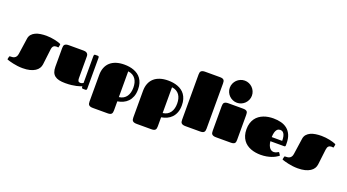

<svg xmlns="http://www.w3.org/2000/svg" viewBox="-71 -1662 4796 2653"><g transform="rotate(20 2327.5 -335.5)"><path d="M393.1 -517.1Q424.3 -517.1 455.6 -513.4Q486.8 -509.8 514.9 -503.9Q543 -498 566.2 -491Q589.4 -483.9 604 -477.1Q606.4 -476.1 609.1 -474.1Q611.8 -472.2 611.8 -466.8Q611.8 -465.3 611.3 -462.9Q610.8 -460.4 610.4 -458L604.5 -429.2Q603.5 -423.3 601.8 -422.1Q600.1 -420.9 598.6 -420.9Q596.2 -420.9 589.4 -422.4Q582.5 -423.8 574.7 -423.8Q546.9 -423.8 530.8 -408.9Q514.6 -394 510.3 -356.9L482.9 -128.9Q479 -98.6 462.6 -72.3Q446.3 -45.9 415.5 -25.9Q384.8 -5.9 339.6 5.6Q294.4 17.1 233.9 17.1Q195.8 17.1 159.7 12.5Q123.5 7.8 93 1.2Q62.5 -5.4 39.8 -12Q17.1 -18.6 5.9 -22.5Q2 -23.4 -0.2 -25.1Q-2.4 -26.9 -2.4 -30.8Q-2.4 -32.7 -2 -35.2Q-1.5 -37.6 -0.5 -41L5.4 -68.4Q6.3 -72.3 8.8 -74.7Q11.2 -77.1 17.6 -77.1Q33.7 -77.1 50 -78.9Q66.4 -80.6 80.3 -87.9Q94.2 -95.2 104.7 -110.4Q115.2 -125.5 119.1 -152.8L153.3 -388.2Q158.7 -425.3 180.7 -450.2Q202.6 -475.1 235.1 -490Q267.6 -504.9 308.6 -511Q349.6 -517.1 393.1 -517.1Z M1014.2 -119.1Q1014.2 -91.3 1023.2 -78.1Q1032.2 -64.9 1054.2 -64.9Q1065.4 -64.9 1077.9 -69.8Q1090.3 -74.7 1097.2 -79.1V-477.1Q1097.2 -485.4 1100.8 -492.7Q1104.5 -500 1117.2 -500H1148.4Q1152.8 -500 1157.2 -499.5Q1161.6 -499 1164.8 -496.8Q1168 -494.6 1170.2 -490Q1172.4 -485.4 1172.4 -477.1V-22.9Q1172.4 -14.6 1170.2 -10Q1168 -5.4 1164.8 -3.2Q1161.6 -1 1157.2 -0.5Q1152.8 0 1148.4 0H1117.2Q1104.5 0 1100.8 -7.3Q1097.2 -14.6 1097.2 -30.8Q1086.4 -26.9 1067.1 -20Q1047.9 -13.2 1018.6 -6.6Q989.3 0 949.5 4.9Q909.7 9.8 858.4 9.8Q805.7 9.8 767.3 1Q729 -7.8 703.9 -27.6Q678.7 -47.4 666.5 -79.1Q654.3 -110.8 654.3 -157.2V-432.1Q654.3 -448.7 657.2 -461.7Q660.2 -474.6 668.5 -482.9Q676.8 -491.2 691.4 -495.6Q706.1 -500 729.5 -500H943.4Q971.7 -500 986.3 -491.7Q1001 -483.4 1007.3 -471.2Q1013.7 -459 1013.9 -444.8Q1014.2 -430.7 1014.2 -418.9Z M1542.5 -511.2Q1578.6 -511.2 1614.3 -505.9Q1649.9 -500.5 1682.6 -488.3Q1715.3 -476.1 1743.2 -456.5Q1771 -437 1791.5 -408.2Q1812 -379.4 1823.7 -341.1Q1835.4 -302.7 1835.4 -252.9Q1835.4 -191.4 1817.9 -146.7Q1800.3 -102.1 1771 -71.8Q1741.7 -41.5 1703.1 -24.2Q1664.6 -6.8 1622.1 0V132.8Q1622.1 150.4 1619.1 163.1Q1616.2 175.8 1608.6 184.3Q1601.1 192.9 1587.2 197Q1573.2 201.2 1551.3 201.2H1337.4Q1314 201.2 1299.3 196.8Q1284.7 192.4 1276.4 183.8Q1268.1 175.3 1265.1 162.6Q1262.2 149.9 1262.2 132.8V-257.8Q1262.2 -318.4 1281 -365.7Q1299.8 -413.1 1335.7 -445.3Q1371.6 -477.5 1423.6 -494.4Q1475.6 -511.2 1542.5 -511.2ZM1766.1 -253.4Q1766.1 -291 1757.8 -323.2Q1749.5 -355.5 1731.9 -380.4Q1714.4 -405.3 1687.3 -421.1Q1660.2 -437 1622.1 -441.4V-62.5Q1660.2 -67.4 1687.3 -83.5Q1714.4 -99.6 1731.9 -125Q1749.5 -150.4 1757.8 -183.1Q1766.1 -215.8 1766.1 -253.4Z M2186.5 -511.2Q2222.7 -511.2 2258.3 -505.9Q2293.9 -500.5 2326.7 -488.3Q2359.4 -476.1 2387.2 -456.5Q2415 -437 2435.5 -408.2Q2456.1 -379.4 2467.8 -341.1Q2479.5 -302.7 2479.5 -252.9Q2479.5 -191.4 2461.9 -146.7Q2444.3 -102.1 2415 -71.8Q2385.7 -41.5 2347.2 -24.2Q2308.6 -6.8 2266.1 0V132.8Q2266.1 150.4 2263.2 163.1Q2260.3 175.8 2252.7 184.3Q2245.1 192.9 2231.2 197Q2217.3 201.2 2195.3 201.2H1981.4Q1958 201.2 1943.4 196.8Q1928.7 192.4 1920.4 183.8Q1912.1 175.3 1909.2 162.6Q1906.2 149.9 1906.2 132.8V-257.8Q1906.2 -318.4 1925 -365.7Q1943.8 -413.1 1979.7 -445.3Q2015.6 -477.5 2067.6 -494.4Q2119.6 -511.2 2186.5 -511.2ZM2410.2 -253.4Q2410.2 -291 2401.9 -323.2Q2393.6 -355.5 2376 -380.4Q2358.4 -405.3 2331.3 -421.1Q2304.2 -437 2266.1 -441.4V-62.5Q2304.2 -67.4 2331.3 -83.5Q2358.4 -99.6 2376 -125Q2393.6 -150.4 2401.9 -183.1Q2410.2 -215.8 2410.2 -253.4Z M2550.3 -731.9Q2550.3 -748.5 2553.2 -761.5Q2556.2 -774.4 2564.5 -782.7Q2572.8 -791 2587.4 -795.4Q2602.1 -799.8 2625.5 -799.8H2839.4Q2861.8 -799.8 2875.5 -795.7Q2889.2 -791.5 2897 -783.2Q2904.8 -774.9 2907.5 -762.2Q2910.2 -749.5 2910.2 -732.4V-66.9Q2910.2 -50.3 2907.2 -37.8Q2904.3 -25.4 2896.5 -16.8Q2888.7 -8.3 2874.8 -4.2Q2860.8 0 2838.4 0H2625.5Q2602.1 0 2587.4 -4.4Q2572.8 -8.8 2564.5 -17.1Q2556.2 -25.4 2553.2 -38.1Q2550.3 -50.8 2550.3 -67.9Z M3000 -432.1Q3000 -448.7 3002.9 -461.7Q3005.9 -474.6 3014.2 -482.9Q3022.5 -491.2 3037.1 -495.6Q3051.8 -500 3075.2 -500H3289.1Q3311.5 -500 3325.4 -495.8Q3339.4 -491.7 3347.2 -483.4Q3355 -475.1 3357.4 -462.4Q3359.9 -449.7 3359.9 -432.1V-66.9Q3359.9 -50.3 3357.4 -37.8Q3355 -25.4 3347.2 -16.8Q3339.4 -8.3 3325.4 -4.2Q3311.5 0 3289.1 0H3075.2Q3051.8 0 3037.1 -4.4Q3022.5 -8.8 3014.2 -17.1Q3005.9 -25.4 3002.9 -38.1Q3000 -50.8 3000 -67.9ZM3018.1 -709Q3018.1 -742.7 3031 -772.5Q3043.9 -802.2 3065.9 -824.2Q3087.9 -846.2 3117.7 -859.1Q3147.5 -872.1 3181.2 -872.1Q3214.4 -872.1 3243.9 -859.1Q3273.4 -846.2 3295.4 -824.2Q3317.4 -802.2 3330.3 -772.5Q3343.3 -742.7 3343.3 -709Q3343.3 -675.8 3330.3 -646.2Q3317.4 -616.7 3295.4 -594.7Q3273.4 -572.8 3243.9 -559.8Q3214.4 -546.9 3181.2 -546.9Q3147.5 -546.9 3117.7 -559.8Q3087.9 -572.8 3065.9 -594.7Q3043.9 -616.7 3031 -646.2Q3018.1 -675.8 3018.1 -709Z M3892.1 -81.1Q3905.3 -81.1 3916 -84.7Q3926.8 -88.4 3935.3 -92.8Q3943.8 -97.2 3949.5 -100.8Q3955.1 -104.5 3958 -104.5Q3962.4 -104.5 3964.1 -103Q3965.8 -101.6 3968.3 -97.7L3985.4 -71.3Q3987.8 -67.4 3987.8 -64.5Q3987.8 -61 3985.8 -59.1Q3983.9 -57.1 3981.9 -55.7Q3965.8 -44.4 3942.4 -31.5Q3918.9 -18.6 3887.9 -7.8Q3856.9 2.9 3817.9 10Q3778.8 17.1 3731.9 17.1Q3695.3 17.1 3658.7 11.2Q3622.1 5.4 3588.6 -7.3Q3555.2 -20 3526.4 -40.5Q3497.6 -61 3476.3 -90.8Q3455.1 -120.6 3442.9 -159.9Q3430.7 -199.2 3430.7 -250Q3430.7 -299.8 3442.9 -339.1Q3455.1 -378.4 3476.3 -408.2Q3497.6 -438 3526.4 -458.7Q3555.2 -479.5 3588.6 -492.4Q3622.1 -505.4 3658.7 -511.2Q3695.3 -517.1 3731.9 -517.1Q3793 -517.1 3845.5 -503.4Q3897.9 -489.7 3936.5 -458.5Q3975.1 -427.2 3997.1 -376.5Q4019 -325.7 4019 -252V-224.6Q4019 -215.8 4014.6 -210.9Q4010.3 -206.1 4000 -206.1H3797.9Q3801.8 -169.9 3811.8 -145.8Q3821.8 -121.6 3834.7 -107.2Q3847.7 -92.8 3862.8 -86.9Q3877.9 -81.1 3892.1 -81.1ZM3949.7 -266.1Q3949.7 -305.2 3943.6 -330.8Q3937.5 -356.4 3927.2 -371.8Q3917 -387.2 3903.1 -393.6Q3889.2 -399.9 3874 -399.9Q3862.8 -399.9 3849.6 -395.5Q3836.4 -391.1 3825 -377Q3813.5 -362.8 3805.4 -336.4Q3797.4 -310.1 3795.9 -266.1Z M4438 -517.1Q4469.2 -517.1 4500.5 -513.4Q4531.7 -509.8 4559.8 -503.9Q4587.9 -498 4611.1 -491Q4634.3 -483.9 4648.9 -477.1Q4651.4 -476.1 4654.1 -474.1Q4656.7 -472.2 4656.7 -466.8Q4656.7 -465.3 4656.2 -462.9Q4655.8 -460.4 4655.3 -458L4649.4 -429.2Q4648.4 -423.3 4646.7 -422.1Q4645 -420.9 4643.6 -420.9Q4641.1 -420.9 4634.3 -422.4Q4627.4 -423.8 4619.6 -423.8Q4591.8 -423.8 4575.7 -408.9Q4559.6 -394 4555.2 -356.9L4527.8 -128.9Q4523.9 -98.6 4507.6 -72.3Q4491.2 -45.9 4460.4 -25.9Q4429.7 -5.9 4384.5 5.6Q4339.4 17.1 4278.8 17.1Q4240.7 17.1 4204.6 12.5Q4168.5 7.8 4137.9 1.2Q4107.4 -5.4 4084.7 -12Q4062 -18.6 4050.8 -22.5Q4046.9 -23.4 4044.7 -25.1Q4042.5 -26.9 4042.5 -30.8Q4042.5 -32.7 4043 -35.2Q4043.5 -37.6 4044.4 -41L4050.3 -68.4Q4051.3 -72.3 4053.7 -74.7Q4056.2 -77.1 4062.5 -77.1Q4078.6 -77.1 4095 -78.9Q4111.3 -80.6 4125.2 -87.9Q4139.2 -95.2 4149.7 -110.4Q4160.2 -125.5 4164.1 -152.8L4198.2 -388.2Q4203.6 -425.3 4225.6 -450.2Q4247.6 -475.1 4280 -490Q4312.5 -504.9 4353.5 -511Q4394.5 -517.1 4438 -517.1Z"/></g></svg>

Font: Fascinate Cyrillic
Style: Regular
Weight: 900
Designer: Denis Ignatov
Foundry: Astigmatic (AOETI)
Version: Version 1.00 November 30, 2018, initial release